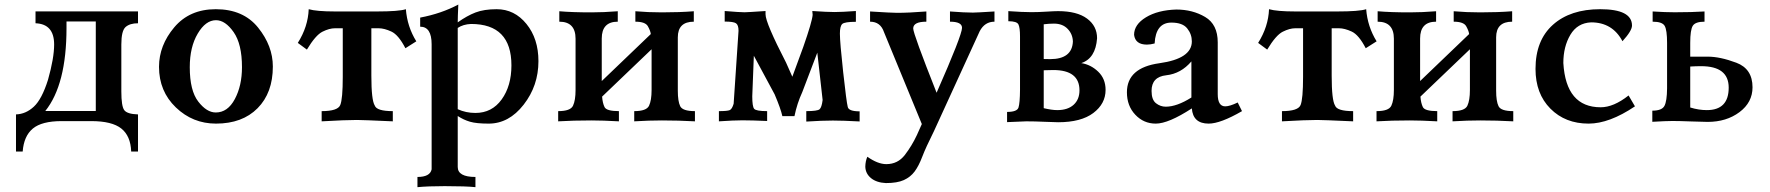

<svg xmlns="http://www.w3.org/2000/svg" viewBox="-20 -522 7613 826"><path d="M573.7 129.9H544.4Q542 63 502 31Q461.9 -1 372.1 -1H245.6Q159.7 -1 121.1 31.2Q82.5 63.5 77.6 129.9H48.8V-29.8Q91.3 -31.2 125.7 -63.2Q160.2 -95.2 186.5 -178.7Q212.9 -272 212.9 -330.6Q212.9 -418.9 132.8 -421.9V-473.1H573.7V-421.9Q538.6 -421.9 520.3 -405.8Q502 -389.6 502 -330.6V-128.9Q502 -64.9 514.6 -48.1Q527.3 -31.2 573.7 -29.8ZM392.1 -44.4V-429.7H266.1V-401.4Q266.1 -158.2 174.8 -44.4Z M909.2 9.8Q809.1 9.8 736.6 -59.8Q664.1 -129.4 664.1 -234.4Q664.1 -326.7 729.7 -404.5Q795.4 -482.4 908.2 -482.4Q1026.4 -482.4 1090.1 -403.6Q1153.8 -324.7 1153.8 -235.8Q1153.8 -122.6 1088.1 -56.4Q1022.5 9.8 909.2 9.8ZM908.2 -38.1Q959.5 -38.1 990.2 -95.7Q1021 -153.3 1021 -232.9Q1021 -332.5 985.1 -383.8Q949.2 -435.1 909.2 -435.1Q864.7 -435.1 830.6 -377.4Q796.4 -319.8 796.4 -232.9Q796.4 -132.3 832.8 -85.2Q869.1 -38.1 908.2 -38.1Z M1669.9 0Q1540.5 -5.9 1515.6 -5.9Q1466.8 -5.9 1363.8 0V-43.9Q1433.1 -43.9 1443.8 -70.1Q1454.6 -96.2 1454.6 -191.4V-400.4H1420.9Q1397 -400.4 1367.4 -385.7Q1337.9 -371.1 1300.3 -308.6L1261.2 -337.4Q1305.2 -407.2 1308.1 -482.4Q1341.8 -472.7 1421.9 -472.7H1601.6Q1696.3 -472.7 1726.1 -482.4Q1731.9 -407.2 1771 -344.2L1724.1 -314.5Q1694.3 -372.1 1663.8 -386.2Q1633.3 -400.4 1608.9 -400.4H1577.6V-196.3Q1577.6 -90.8 1592.3 -67.9Q1600.6 -43.9 1669.9 -43.9Z M2025.4 283.2Q1985.4 278.8 1893.1 278.8Q1820.8 278.8 1775.9 283.2V239.3Q1830.1 239.3 1836.9 206.5V-331.5Q1836.9 -407.2 1787.6 -407.2V-446.3Q1878.4 -463.4 1951.7 -502.4Q1949.2 -447.8 1949.2 -425.8Q1988.8 -454.1 2025.6 -468.3Q2062.5 -482.4 2116.7 -482.4Q2193.4 -482.4 2244.9 -418.9Q2296.4 -355.5 2296.4 -258.8Q2296.4 -153.3 2232.9 -71.8Q2169.4 9.8 2082.5 9.8Q2029.3 9.8 2002 1.7Q1974.6 -6.3 1949.2 -22.9V196.3Q1949.2 239.3 2025.4 239.3ZM2025.4 -36.1Q2096.2 -36.1 2138.2 -94.2Q2180.2 -152.3 2180.2 -240.7Q2180.2 -418.9 2006.3 -418.9Q1972.7 -417.5 1949.2 -401.9V-52.2Q1984.4 -36.1 2025.4 -36.1Z M2969.7 0Q2898.9 -3.9 2827.6 -3.9Q2772.9 -3.9 2708.5 0V-43.9Q2761.2 -43.9 2772.2 -67.1Q2783.2 -90.3 2783.2 -134.8V-310.1L2570.3 -106.4Q2572.3 -78.6 2580.8 -61.3Q2589.4 -43.9 2642.6 -43.9V0Q2571.8 -3.9 2524.9 -3.9Q2445.8 -3.9 2381.3 0V-43.9Q2434.1 -43.9 2445.1 -67.1Q2456.1 -90.3 2456.1 -134.8V-355.5Q2456.1 -428.7 2386.2 -428.7V-473.6Q2440.9 -468.8 2524.9 -468.8Q2577.1 -468.8 2637.7 -473.6V-428.7Q2568.8 -428.7 2568.8 -356.4V-173.3L2779.8 -375.5Q2778.3 -389.2 2767.3 -408.9Q2756.3 -428.7 2713.4 -428.7V-473.6Q2768.1 -468.8 2827.6 -468.8Q2904.3 -468.8 2964.8 -473.6V-428.7Q2896 -428.7 2896 -361.3V-131.8Q2896 -86.4 2906.2 -65.2Q2916.5 -43.9 2969.7 -43.9Z M3448.7 1V-43.9Q3496.6 -43.9 3505.9 -52Q3515.1 -60.1 3519 -91.8L3496.1 -295.4L3431.6 -126Q3408.7 -76.2 3397.9 -22.5H3345.7Q3338.9 -54.2 3312.5 -116.2L3223.1 -282.2L3216.3 -107.4Q3216.3 -64 3224.4 -54Q3232.4 -43.9 3280.3 -43.9V-1.5Q3213.9 -4.4 3173.8 -4.4Q3138.2 -4.4 3072.8 0V-43.9Q3109.4 -43.9 3119.4 -48.3Q3129.4 -52.7 3136.2 -75.7L3157.2 -389.6Q3157.2 -414.6 3146.2 -421.9Q3135.3 -429.2 3097.7 -429.2V-474.6Q3163.6 -469.2 3183.1 -469.2Q3194.3 -469.2 3273.4 -474.6V-460.4Q3273.4 -423.8 3361.8 -252.4L3388.7 -191.9L3436 -320.8Q3473.6 -428.2 3476.1 -458L3474.6 -474.6Q3540.5 -470.2 3570.3 -470.2Q3600.6 -470.2 3662.1 -474.6V-428.2Q3613.8 -428.2 3603.5 -418.9Q3593.3 -409.7 3593.3 -377.4Q3593.3 -340.3 3607.4 -211.7Q3621.6 -83 3627 -62.5Q3630.4 -43 3678.2 -43V0.5Q3604.5 -3.4 3563 -3.4Q3518.1 -3.4 3448.7 1Z M3791 265.6Q3751 263.7 3727.3 244.4Q3703.6 225.1 3702.6 195.3Q3703.1 170.9 3711.4 152.3Q3756.3 184.1 3793 184.1Q3842.3 184.1 3872.6 144.8Q3902.8 105.5 3924.3 59.6L3945.8 11.7L3783.2 -383.3Q3768.1 -428.7 3723.1 -428.7V-472.7Q3815.9 -466.8 3839.4 -466.8Q3889.2 -466.8 3965.3 -472.7V-428.7Q3908.7 -428.7 3908.7 -399.4Q3908.7 -377 4009.3 -123Q4118.7 -371.1 4118.7 -402.3Q4118.7 -428.7 4066.9 -428.7V-472.7Q4130.4 -467.8 4165.5 -467.8Q4180.2 -467.8 4258.3 -472.7V-428.7Q4216.3 -428.7 4194.8 -387.7L3998.5 41Q3962.4 113.3 3947.5 152.6Q3932.6 191.9 3914.8 215.8Q3897 239.7 3868.4 252.7Q3839.8 265.6 3791 265.6Z M4532.2 3.9Q4519.5 3.9 4475.3 2Q4431.2 0 4395 0L4312.5 3.4V-40.5Q4355.5 -40.5 4361.6 -59.3Q4367.7 -78.1 4368.2 -135.3V-365.2Q4368.2 -403.3 4361.3 -417Q4354.5 -430.7 4317.9 -430.7V-474.1Q4379.9 -469.7 4417.5 -469.7Q4446.8 -469.7 4481.4 -471.9Q4516.1 -474.1 4531.7 -474.1Q4613.3 -474.1 4656.5 -442.1Q4699.7 -410.2 4699.7 -357.4Q4693.4 -271 4631.8 -250.5Q4672.9 -244.1 4704.6 -213.6Q4736.3 -183.1 4736.3 -135.3Q4736.3 -75.7 4683.6 -35.9Q4630.9 3.9 4532.2 3.9ZM4528.3 -48.3Q4573.7 -48.3 4598.9 -71.3Q4624 -94.2 4624 -133.3Q4624 -220.7 4511.2 -220.7Q4485.4 -220.7 4470.2 -219.7V-56.6Q4505.4 -48.3 4528.3 -48.3ZM4497.6 -267.6Q4592.3 -267.6 4595.7 -343.3Q4594.7 -375.5 4573 -397.9Q4551.3 -420.4 4514.2 -420.4Q4493.2 -420.4 4470.2 -417.5V-268.1Z M5179.7 9.8Q5112.3 9.8 5107.4 -55.7Q5006.8 9.8 4952.1 9.8Q4900.4 9.8 4864.3 -28.3Q4828.1 -66.4 4828.1 -125Q4828.1 -230.5 4967.8 -250Q5107.4 -269.5 5107.4 -343.8Q5107.4 -375 5087.4 -399.9Q5067.4 -424.8 5019.5 -424.8Q4952.1 -424.8 4947.3 -335Q4929.2 -330.1 4914.1 -330.1Q4864.3 -330.1 4858.9 -372.1Q4858.9 -416.5 4909.9 -447.5Q4960.9 -478.5 5040.5 -481Q5110.4 -481 5164.6 -449Q5218.8 -417 5218.8 -339.8V-117.2Q5218.8 -64.5 5251 -64.5Q5270.5 -64.5 5304.7 -81.1L5323.2 -43.9Q5230.5 9.8 5179.7 9.8ZM4995.1 -63Q5043 -63 5105.5 -102.5V-257.8Q5060.5 -205.1 4997.3 -198.2Q4934.1 -191.4 4934.1 -130.9Q4934.1 -92.8 4953.1 -77.9Q4972.2 -63 4995.1 -63Z M5801.3 0Q5671.9 -5.9 5647 -5.9Q5598.1 -5.9 5495.1 0V-43.9Q5564.5 -43.9 5575.2 -70.1Q5585.9 -96.2 5585.9 -191.4V-400.4H5552.2Q5528.3 -400.4 5498.8 -385.7Q5469.2 -371.1 5431.6 -308.6L5392.6 -337.4Q5436.5 -407.2 5439.5 -482.4Q5473.1 -472.7 5553.2 -472.7H5732.9Q5827.6 -472.7 5857.4 -482.4Q5863.3 -407.2 5902.3 -344.2L5855.5 -314.5Q5825.7 -372.1 5795.2 -386.2Q5764.6 -400.4 5740.2 -400.4H5709V-196.3Q5709 -90.8 5723.6 -67.9Q5731.9 -43.9 5801.3 -43.9Z M6490.2 0Q6419.4 -3.9 6348.1 -3.9Q6293.5 -3.9 6229 0V-43.9Q6281.7 -43.9 6292.7 -67.1Q6303.7 -90.3 6303.7 -134.8V-310.1L6090.8 -106.4Q6092.8 -78.6 6101.3 -61.3Q6109.9 -43.9 6163.1 -43.9V0Q6092.3 -3.9 6045.4 -3.9Q5966.3 -3.9 5901.9 0V-43.9Q5954.6 -43.9 5965.6 -67.1Q5976.6 -90.3 5976.6 -134.8V-355.5Q5976.6 -428.7 5906.7 -428.7V-473.6Q5961.4 -468.8 6045.4 -468.8Q6097.7 -468.8 6158.2 -473.6V-428.7Q6089.4 -428.7 6089.4 -356.4V-173.3L6300.3 -375.5Q6298.8 -389.2 6287.8 -408.9Q6276.9 -428.7 6233.9 -428.7V-473.6Q6288.6 -468.8 6348.1 -468.8Q6424.8 -468.8 6485.4 -473.6V-428.7Q6416.5 -428.7 6416.5 -361.3V-131.8Q6416.5 -86.4 6426.8 -65.2Q6437 -43.9 6490.2 -43.9Z M6814.5 9.8Q6713.9 9.8 6649.9 -54.7Q6585.9 -119.1 6585.9 -225.6Q6585.9 -348.6 6660.9 -415.5Q6735.8 -482.4 6864.3 -482.4Q7001 -482.4 7001 -412.1Q7001 -389.6 6960 -344.7Q6917 -425.8 6825.2 -425.8Q6766.1 -423.3 6735.8 -372.3Q6705.6 -321.3 6705.6 -251Q6716.8 -60.5 6866.2 -60.5Q6921.9 -60.5 6986.3 -111.3L7013.7 -64.5Q6903.3 9.8 6814.5 9.8Z M7322.8 -48.3Q7417 -48.3 7417 -145Q7417 -237.3 7298.3 -237.3Q7275.9 -237.3 7251.5 -235.8V-59.6Q7288.1 -48.3 7322.8 -48.3ZM7326.7 2.4Q7310.5 2.4 7257.1 0.5Q7203.6 -1.5 7174.8 -1.5Q7149.4 -1.5 7088.4 2V-45.9Q7129.4 -45.9 7140.4 -66.2Q7151.4 -86.4 7151.9 -142.1V-337.4Q7151.9 -392.6 7141.6 -410.6Q7131.3 -428.7 7089.8 -428.7V-472.7Q7144.5 -469.2 7184.6 -469.2Q7258.3 -469.2 7313 -472.7V-428.7Q7273.9 -428.7 7262.7 -411.4Q7251.5 -394 7251.5 -337.4V-278.3H7327.1Q7379.9 -278.3 7449.7 -252.2Q7519.5 -226.1 7519.5 -146.5Q7519.5 -81.5 7463.4 -39.6Q7407.2 2.4 7326.7 2.4Z"/></svg>

Font: Kelvinch
Style: Bold
Weight: 700
Designer: Paul James Miller
Foundry: High-Logic / Made with FontCreator
Version: Version 3.501;March 28, 2021;FontCreator 13.0.0.2683 64-bit